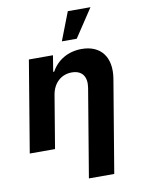

<svg xmlns="http://www.w3.org/2000/svg" viewBox="-104 -856 831 1129"><g transform="rotate(-10 311.0 -291.0)"><path d="M219.5 -315.3C231.5 -385.7 280.5 -426.8 341.6 -426.8C402.7 -426.8 431.8 -387.1 420.8 -320.3L333.1 204.5H484.4L576.7 -347.3C597.7 -474.8 536.6 -552.6 422.6 -552.6C341.6 -552.6 275.9 -513.1 241.1 -449.2H235.1L250.7 -545.5H106.9L16 0H166.9ZM316.4 -616.8H405.2L517 -785.5H381.7Z"/></g></svg>

Font: Margiela Sans
Style: Bold Italic
Weight: 700
Italic angle: -9.39999°
Designer: Stefan Endress, Andreas Faust
Version: Version 1.100;FEAKit 1.0